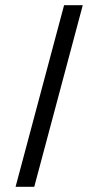

<svg xmlns="http://www.w3.org/2000/svg" viewBox="-20 -680 349 740"><path d="M112 40H40L227 -660H299Z"/></svg>

Font: Galdeano
Style: Regular
Weight: 400
Designer: Dario Manuel Muhafara
Foundry: Dario Manuel Muhafara
Version: Version 1.001